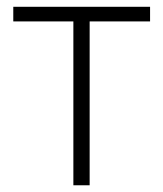

<svg xmlns="http://www.w3.org/2000/svg" viewBox="-20 -551 486 571"><path d="M426.3 -487.3H246.6V0H198.2V-487.3H19.5V-530.8H426.3Z"/></svg>

Font: Open Sans Light
Style: Regular
Weight: 300
Designer: Monotype Design Team
Foundry: Monotype Imaging Inc.
Version: Version 3.000; ttfautohint (v1.8.4)